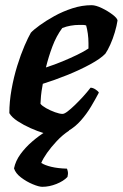

<svg xmlns="http://www.w3.org/2000/svg" viewBox="-20 -520 473 740"><path d="M183 0Q172 0 148.5 -7Q125 -14 98 -26Q71 -38 48 -53Q25 -68 16 -84Q16 -128 24.5 -175.5Q33 -223 46.5 -266.5Q60 -310 74.5 -343.5Q89 -377 99 -394Q109 -405 133 -422.5Q157 -440 189.5 -458Q222 -476 259 -488Q296 -500 333 -500Q349 -500 372 -489Q395 -478 413.5 -464Q432 -450 433 -441Q430 -421 422.5 -395.5Q415 -370 405 -348Q395 -326 386 -313Q368 -294 327.5 -272Q287 -250 238.5 -230.5Q190 -211 145 -197Q139 -164 138 -150.5Q137 -137 136 -120Q142 -112 158 -103Q174 -94 192 -87.5Q210 -81 221 -81Q228 -81 240.5 -90.5Q253 -100 269 -115.5Q285 -131 300.5 -148Q316 -165 329 -182Q338 -182 348.5 -175Q359 -168 361 -163Q348 -138 331 -109.5Q314 -81 292 -56Q270 -31 243 -15.5Q216 0 183 0ZM157 -260Q191 -271 221 -283.5Q251 -296 277 -308.5Q303 -321 321 -333Q321 -338 321 -343.5Q321 -349 321 -354Q321 -372 318.5 -390Q316 -408 312 -422Q305 -424 299 -424Q293 -424 286 -424Q269 -424 252 -421Q235 -418 220 -412Q197 -381 182 -341Q167 -301 157 -260ZM143 200Q130 200 106 190Q82 180 61 164Q40 148 34 129Q40 100 59 74Q78 48 104 25.5Q130 3 158 -14L247 -17Q221 0 199 23.5Q177 47 161.5 69Q146 91 139 108Q153 117 178 123Q203 129 238 130Q240 134 241.5 142Q243 150 240 162Q225 178 197.5 189Q170 200 143 200Z"/></svg>

Font: Texturina Medium 12pt ExtraBold
Style: Italic
Weight: 800
Italic angle: -11°
Version: Version 1.002